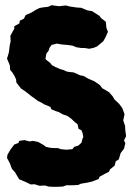

<svg xmlns="http://www.w3.org/2000/svg" viewBox="-20 -705 513 740"><path d="M184 15 166 14 154 10 132 11 113 5 99 6 78 -4 54 -14 49 -22 38 -41 26 -54 17 -78 7 -96 9 -109 20 -128 35 -148 51 -154 54 -162 74 -165 94 -160 107 -162 127 -158 148 -146 157 -139 176 -135 204 -134 215 -130 236 -128 259 -130 266 -139 282 -144 294 -155 297 -167 301 -178 298 -193 294 -203 283 -208 279 -226 270 -233 255 -247 240 -258 220 -265 207 -273 194 -277 178 -284 174 -293 150 -303 139 -310 126 -316 110 -328 100 -335 85 -347 76 -354 62 -363 53 -374 43 -387 42 -399 35 -414 28 -425 19 -436 18 -453 7 -479 10 -489 14 -502 18 -533 21 -545 20 -567 27 -580 35 -594V-604L55 -615L56 -625L72 -633L79 -647L102 -657L118 -667L132 -674L142 -676L166 -679L179 -685L207 -681L234 -684L249 -680L276 -676L293 -675L305 -670L317 -665L335 -662L363 -644L370 -635L388 -621L390 -598L396 -582L385 -558L378 -546L354 -526L342 -521L324 -517L306 -520H293L274 -523L260 -529L238 -532L225 -533L215 -534L199 -537L188 -534L179 -532L171 -521L167 -509L159 -499L155 -478L161 -472L173 -463L180 -454L193 -447L211 -439L225 -435L238 -429L252 -427L264 -426L288 -415L303 -412L318 -403L329 -398L345 -391L365 -377L374 -365L400 -350L414 -334L421 -322L439 -305L451 -289L460 -265L455 -241L462 -220L463 -202L466 -180L458 -164L463 -153L458 -132L445 -115L438 -91L426 -83L422 -67L404 -52L400 -43L384 -35L364 -24L360 -15L334 -5L316 -1L292 3L281 8L261 9H236L222 14L200 15Z"/></svg>

Font: Winky Rough
Style: Bold
Weight: 700
Designer: Simon Atzbach
Foundry: typofactur
Version: Version 1.206; ttfautohint (v1.8.4.7-5d5b)